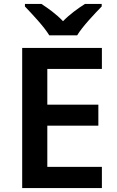

<svg xmlns="http://www.w3.org/2000/svg" viewBox="-20 -1009 598 978"><path d="M231 -829H373C400 -874 462 -939 498 -976V-989H413C378 -967 336 -937 301 -901C267 -937 226 -966 191 -989H107V-976C143 -938 204 -874 231 -829ZM499 -51V-159H221V-369H481V-476H221V-658H499V-765H93V-51Z"/></svg>

Font: Noto Sans Tamil UI SemiBold
Style: Regular
Weight: 600
Designer: Jelle Bosma - Monotype Design Team
Foundry: Monotype Imaging Inc.
Version: Version 2.004